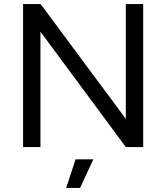

<svg xmlns="http://www.w3.org/2000/svg" viewBox="-20 -720 814 940"><path d="M93 0H178V-565L596 0H681V-700H596V-138L179 -700H93ZM304 200H372L437 60H350Z"/></svg>

Font: HB Figtree Prototype
Style: Regular
Weight: 400
Designer: Alfredo Marco Pradil
Foundry: Hanken Design Co.®
Version: Version 1.002;Glyphs 3.2 (3228)